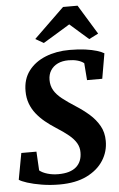

<svg xmlns="http://www.w3.org/2000/svg" viewBox="-65 -1044 683 1100"><g transform="rotate(-5 277.0 -494.0)"><path d="M232 11Q179.5 11 131 3Q82.5 -5 47.8 -16.2Q13 -27.5 1.5 -36.5L29.5 -188H116.5L122.5 -79.5Q139.5 -65.5 168.5 -57Q197.5 -48.5 230 -48.5Q265 -48.5 291 -56.2Q317 -64 333.8 -78.8Q350.5 -93.5 359 -114.2Q367.5 -135 367.5 -161.5Q368 -190.5 353.8 -215.2Q339.5 -240 311 -263.5Q282.5 -287 239 -314.5Q207.5 -334.5 179.5 -357.5Q151.5 -380.5 130 -407.5Q108.5 -434.5 96.5 -467Q84.5 -499.5 84.5 -538Q84 -607 119.8 -654.5Q155.5 -702 217.2 -727Q279 -752 356 -752Q408 -752 446.8 -746.5Q485.5 -741 512.2 -732.8Q539 -724.5 553.5 -715.5L528.5 -571H441L433.5 -669Q418.5 -681 395.8 -687.2Q373 -693.5 344.5 -693.5Q309 -693.5 282.8 -681Q256.5 -668.5 241.8 -645.2Q227 -622 227 -590.5Q227 -557 242.2 -530.8Q257.5 -504.5 288.5 -480Q319.5 -455.5 365 -426.5Q405 -401 439.8 -370.5Q474.5 -340 496 -302Q517.5 -264 517.5 -215Q518 -154 485.5 -102.8Q453 -51.5 389.5 -20.2Q326 11 232 11ZM166 -831.5 340.5 -1000.5H424L527.5 -831L474 -804Q447 -827 420.5 -851Q394 -875 367 -898Q328.5 -874.5 290 -851Q251.5 -827.5 213 -804.5Z"/></g></svg>

Font: Merriweather 20pt ExtraBold
Style: Italic
Weight: 800
Italic angle: -7.8°
Version: Version 2.101